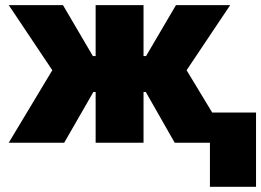

<svg xmlns="http://www.w3.org/2000/svg" viewBox="-20 -550 1007 740"><path d="M181.6 -279.3 13.7 -530.3H222.7L337.9 -334H348.6V-530.3H533.2V-334H543L658.2 -530.3H867.2L699.2 -279.3L797.9 -116.2H966.8V169.9H789.1V0H653.3L542 -195.3H533.2V0H348.6V-195.3H339.8L227.5 0H13.7Z"/></svg>

Font: Pretendard GOV Black
Style: Regular
Weight: 900
Designer: Base glyphs from Inter by Rasmus Andersson; Hangeul glyphs from Noto Sans CJK(Source Han Sans) by Jang Soo-young and Kan
Foundry: Kil Hyung-jin
Version: Version 1.309